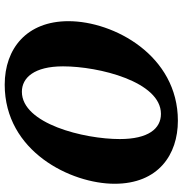

<svg xmlns="http://www.w3.org/2000/svg" viewBox="0 -765 776 816"><g transform="rotate(90 388.0 -357.0)"><path d="M340 11C624 11 761 -271 761 -456C761 -642 637 -725 493 -725C216 -725 70 -453 70 -260C70 -83 186 11 340 11ZM370 -62C310 -62 262 -115 262 -237C262 -389 327 -653 464 -653C527 -653 571 -599 571 -478C571 -326 506 -62 370 -62Z"/></g></svg>

Font: Noto Serif SemiCondensed Black
Style: Italic
Weight: 900
Width: 4
Italic angle: -12°
Designer: Monotype Design Team
Foundry: Monotype Imaging Inc.
Version: Version 2.014